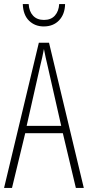

<svg xmlns="http://www.w3.org/2000/svg" viewBox="-20 -924 432 944"><path d="M353 0 289 -269H104L39 0H0L171 -714H221L392 0ZM215 -596Q209 -622 204.5 -641.5Q200 -661 196 -683Q192 -661 187.5 -641.5Q183 -622 177 -597L111 -305H281ZM300 -904Q299 -854 270.5 -824Q242 -794 195 -794Q152 -794 123 -822Q94 -850 92 -904H121Q123 -868 142.5 -847Q162 -826 196 -826Q231 -826 250 -847.5Q269 -869 271 -904Z"/></svg>

Font: Noto Sans Lao ExtraCondensed ExtraLight
Style: Regular
Weight: 200
Width: 2
Designer: Monotype Design Team
Foundry: Monotype Imaging Inc.
Version: Version 2.003; ttfautohint (v1.8.4.7-5d5b)